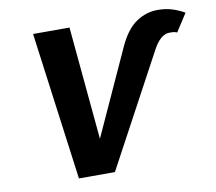

<svg xmlns="http://www.w3.org/2000/svg" viewBox="-75 -754 946 841"><g transform="rotate(-10 398.0 -333.5)"><path d="M210 0 122 -658H284L341 -44H280L504 -535Q537 -607 581.5 -637Q626 -667 677 -667Q712 -667 741 -658Q770 -649 796 -634L745 -555Q735 -559 727.5 -559.5Q720 -560 712 -560Q691 -560 672.5 -544Q654 -528 638 -498L370 0Z"/></g></svg>

Font: Ysabeau Infant ExtraBold
Style: Italic
Weight: 800
Italic angle: -12°
Designer: Christian Thalmann (Catharsis Fonts)
Version: Version 2.001;gftools[0.9.30]; featfreeze: ss01,ss02,lnum